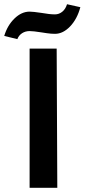

<svg xmlns="http://www.w3.org/2000/svg" viewBox="-40 -888 400 908"><path d="M-20 -718Q-5 -768 28.5 -800.5Q62 -833 100 -833Q116 -833 156 -827Q195 -820 220 -820Q239 -820 254.5 -832.5Q270 -845 277 -868L340 -854Q325 -798 291.5 -763Q258 -728 220 -728Q202 -728 181.5 -731Q161 -734 155 -735Q117 -741 100 -741Q80 -741 64.5 -731Q49 -721 42 -703ZM100 -658H228L231 0H100Z"/></svg>

Font: Ysabeau SC
Style: Bold
Weight: 700
Designer: Christian Thalmann (Catharsis Fonts)
Version: Version 0.003